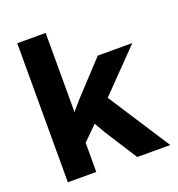

<svg xmlns="http://www.w3.org/2000/svg" viewBox="-132 -837 876 946"><g transform="rotate(-20 306.0 -364.5)"><path d="M63 0V-729H212V-314L256 -365L415 -536H596L390 -324L600 0H427L318 -170L286 -226L212 -153V0Z"/></g></svg>

Font: Mona Sans ExtraLight
Style: Bold
Weight: 700
Version: Version 2.000